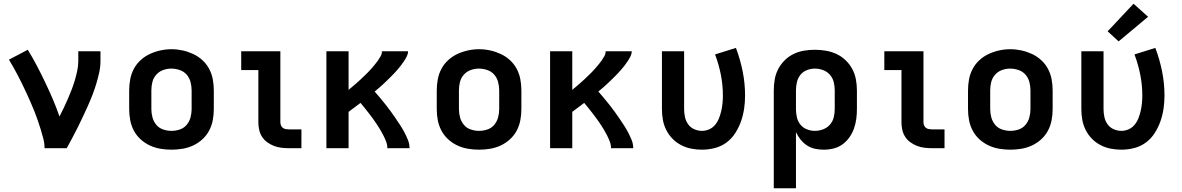

<svg xmlns="http://www.w3.org/2000/svg" viewBox="-20 -795 6340 1030"><path d="M219 0Q219 -26 212.5 -51Q206 -76 198.5 -100.5Q191 -125 182.5 -149.5Q174 -174 164.5 -198Q155 -222 144.5 -245.5Q134 -269 123.5 -292.5Q113 -316 101.5 -339Q90 -362 78.5 -385Q67 -408 54 -430.5Q41 -453 28 -475L129 -528Q155 -486 178 -442Q201 -398 222.5 -353Q244 -308 263.5 -262.5Q283 -217 299 -170Q311 -193 322.5 -217Q334 -241 344.5 -265.5Q355 -290 364.5 -314.5Q374 -339 381.5 -364.5Q389 -390 394.5 -416Q400 -442 400 -468V-520H519V-468Q519 -436 512 -405Q505 -374 496 -344Q487 -314 475.5 -284.5Q464 -255 451 -226Q438 -197 424.5 -168.5Q411 -140 397 -111.5Q383 -83 368 -55.5Q353 -28 338 0Z M900 8Q870 8 840.5 3Q811 -2 784 -14.5Q757 -27 734.5 -47.5Q712 -68 698 -94.5Q684 -121 678.5 -150.5Q673 -180 673 -210V-310Q673 -340 678.5 -369.5Q684 -399 698 -425.5Q712 -452 734.5 -472.5Q757 -493 784 -505.5Q811 -518 840.5 -524.5Q870 -531 900 -531Q930 -531 959.5 -524.5Q989 -518 1016 -505.5Q1043 -493 1065.5 -472.5Q1088 -452 1102 -425.5Q1116 -399 1121.5 -369.5Q1127 -340 1127 -310V-210Q1127 -180 1121.5 -150.5Q1116 -121 1102 -94.5Q1088 -68 1065.5 -47.5Q1043 -27 1016 -14.5Q989 -2 959.5 3Q930 8 900 8ZM900 -93Q923 -93 945 -100.5Q967 -108 981.5 -125.5Q996 -143 1002 -165Q1008 -187 1008 -210V-310Q1008 -333 1002 -355.5Q996 -378 981 -395Q966 -412 943.5 -419.5Q921 -427 899 -427Q876 -427 854.5 -419Q833 -411 818 -394Q803 -377 797.5 -355Q792 -333 792 -310V-210Q792 -187 798 -165Q804 -143 818.5 -125.5Q833 -108 855 -100.5Q877 -93 900 -93Z M1529 0Q1509 0 1488.5 -2.5Q1468 -5 1449 -12.5Q1430 -20 1413.5 -32Q1397 -44 1386 -61Q1375 -78 1370.5 -98Q1366 -118 1366 -139V-419H1274V-520H1484V-139Q1484 -130 1487.5 -122Q1491 -114 1497.5 -109Q1504 -104 1512.5 -102.5Q1521 -101 1529 -101H1597V0Z M1731 0V-520H1850V-313Q1861 -322 1871.5 -331Q1882 -340 1892.5 -349Q1903 -358 1913 -367.5Q1923 -377 1933 -386.5Q1943 -396 1953 -406Q1963 -416 1972 -426.5Q1981 -437 1990 -447.5Q1999 -458 2007 -469.5Q2015 -481 2022 -493.5Q2029 -506 2029 -520H2169Q2169 -506 2162.5 -493Q2156 -480 2148 -468Q2140 -456 2131.5 -444.5Q2123 -433 2113.5 -422.5Q2104 -412 2094.5 -401.5Q2085 -391 2074.5 -381Q2064 -371 2054 -361Q2044 -351 2033.5 -341.5Q2023 -332 2012 -322.5Q2001 -313 1990 -304Q2005 -287 2019.5 -269.5Q2034 -252 2048 -234.5Q2062 -217 2075.5 -198.5Q2089 -180 2101.5 -161.5Q2114 -143 2126.5 -124Q2139 -105 2149.5 -85Q2160 -65 2168.5 -44Q2177 -23 2177 0H2058Q2058 -18 2051.5 -35Q2045 -52 2037 -68Q2029 -84 2020 -99Q2011 -114 2001 -129Q1991 -144 1980.5 -158.5Q1970 -173 1959 -187Q1948 -201 1937 -215Q1926 -229 1914 -243Q1898 -231 1882 -219Q1866 -207 1850 -195V0Z M2550 8Q2520 8 2490.5 3Q2461 -2 2434 -14.5Q2407 -27 2384.5 -47.5Q2362 -68 2348 -94.5Q2334 -121 2328.5 -150.5Q2323 -180 2323 -210V-310Q2323 -340 2328.5 -369.5Q2334 -399 2348 -425.5Q2362 -452 2384.5 -472.5Q2407 -493 2434 -505.5Q2461 -518 2490.5 -524.5Q2520 -531 2550 -531Q2580 -531 2609.5 -524.5Q2639 -518 2666 -505.5Q2693 -493 2715.5 -472.5Q2738 -452 2752 -425.5Q2766 -399 2771.5 -369.5Q2777 -340 2777 -310V-210Q2777 -180 2771.5 -150.5Q2766 -121 2752 -94.5Q2738 -68 2715.5 -47.5Q2693 -27 2666 -14.5Q2639 -2 2609.5 3Q2580 8 2550 8ZM2550 -93Q2573 -93 2595 -100.5Q2617 -108 2631.5 -125.5Q2646 -143 2652 -165Q2658 -187 2658 -210V-310Q2658 -333 2652 -355.5Q2646 -378 2631 -395Q2616 -412 2593.5 -419.5Q2571 -427 2549 -427Q2526 -427 2504.5 -419Q2483 -411 2468 -394Q2453 -377 2447.5 -355Q2442 -333 2442 -310V-210Q2442 -187 2448 -165Q2454 -143 2468.5 -125.5Q2483 -108 2505 -100.5Q2527 -93 2550 -93Z M2931 0V-520H3050V-313Q3061 -322 3071.5 -331Q3082 -340 3092.5 -349Q3103 -358 3113 -367.5Q3123 -377 3133 -386.5Q3143 -396 3153 -406Q3163 -416 3172 -426.5Q3181 -437 3190 -447.5Q3199 -458 3207 -469.5Q3215 -481 3222 -493.5Q3229 -506 3229 -520H3369Q3369 -506 3362.5 -493Q3356 -480 3348 -468Q3340 -456 3331.5 -444.5Q3323 -433 3313.5 -422.5Q3304 -412 3294.5 -401.5Q3285 -391 3274.5 -381Q3264 -371 3254 -361Q3244 -351 3233.5 -341.5Q3223 -332 3212 -322.5Q3201 -313 3190 -304Q3205 -287 3219.5 -269.5Q3234 -252 3248 -234.5Q3262 -217 3275.5 -198.5Q3289 -180 3301.5 -161.5Q3314 -143 3326.5 -124Q3339 -105 3349.5 -85Q3360 -65 3368.5 -44Q3377 -23 3377 0H3258Q3258 -18 3251.5 -35Q3245 -52 3237 -68Q3229 -84 3220 -99Q3211 -114 3201 -129Q3191 -144 3180.5 -158.5Q3170 -173 3159 -187Q3148 -201 3137 -215Q3126 -229 3114 -243Q3098 -231 3082 -219Q3066 -207 3050 -195V0Z M3746 8Q3717 8 3688.5 2.5Q3660 -3 3634 -16.5Q3608 -30 3587.5 -51Q3567 -72 3554 -98Q3541 -124 3536 -152.5Q3531 -181 3531 -210V-520H3650V-210Q3650 -189 3654.5 -167.5Q3659 -146 3671.5 -128.5Q3684 -111 3704 -102Q3724 -93 3746 -93Q3766 -93 3785 -101.5Q3804 -110 3817 -126Q3830 -142 3837.5 -161.5Q3845 -181 3849.5 -201Q3854 -221 3856 -241.5Q3858 -262 3858 -282Q3858 -339 3847 -394.5Q3836 -450 3816 -503L3928 -538Q3951 -477 3964 -412.5Q3977 -348 3977 -282Q3977 -247 3972 -212.5Q3967 -178 3955.5 -145Q3944 -112 3925 -82Q3906 -52 3878 -31Q3850 -10 3815.5 -1Q3781 8 3746 8Z M4131 215V-310Q4131 -339 4136 -368.5Q4141 -398 4154.5 -424Q4168 -450 4189 -471Q4210 -492 4236.5 -505Q4263 -518 4292 -523Q4321 -528 4351 -528Q4381 -528 4410.5 -523Q4440 -518 4467 -505.5Q4494 -493 4516 -472Q4538 -451 4552 -425Q4566 -399 4571.5 -369.5Q4577 -340 4577 -310V-210Q4577 -183 4573.5 -156.5Q4570 -130 4561 -105Q4552 -80 4536.5 -58Q4521 -36 4499.5 -20.5Q4478 -5 4452 1.5Q4426 8 4399 8Q4375 8 4352 3Q4329 -2 4309 -15Q4289 -28 4274.5 -46.5Q4260 -65 4250 -86V215ZM4351 -93Q4373 -93 4395 -101Q4417 -109 4432 -126Q4447 -143 4452.5 -165Q4458 -187 4458 -210V-310Q4458 -333 4452.5 -355Q4447 -377 4432 -394Q4417 -411 4395.5 -419Q4374 -427 4351 -427Q4329 -427 4308 -418.5Q4287 -410 4273.5 -393Q4260 -376 4255 -354Q4250 -332 4250 -310V-210Q4250 -188 4255 -166Q4260 -144 4273.5 -127Q4287 -110 4308 -101.5Q4329 -93 4351 -93Z M4979 0Q4959 0 4938.5 -2.5Q4918 -5 4899 -12.5Q4880 -20 4863.5 -32Q4847 -44 4836 -61Q4825 -78 4820.5 -98Q4816 -118 4816 -139V-419H4724V-520H4934V-139Q4934 -130 4937.5 -122Q4941 -114 4947.5 -109Q4954 -104 4962.5 -102.5Q4971 -101 4979 -101H5047V0Z M5400 8Q5370 8 5340.5 3Q5311 -2 5284 -14.5Q5257 -27 5234.5 -47.5Q5212 -68 5198 -94.5Q5184 -121 5178.5 -150.5Q5173 -180 5173 -210V-310Q5173 -340 5178.5 -369.5Q5184 -399 5198 -425.5Q5212 -452 5234.5 -472.5Q5257 -493 5284 -505.5Q5311 -518 5340.5 -524.5Q5370 -531 5400 -531Q5430 -531 5459.5 -524.5Q5489 -518 5516 -505.5Q5543 -493 5565.5 -472.5Q5588 -452 5602 -425.5Q5616 -399 5621.5 -369.5Q5627 -340 5627 -310V-210Q5627 -180 5621.5 -150.5Q5616 -121 5602 -94.5Q5588 -68 5565.5 -47.5Q5543 -27 5516 -14.5Q5489 -2 5459.5 3Q5430 8 5400 8ZM5400 -93Q5423 -93 5445 -100.5Q5467 -108 5481.5 -125.5Q5496 -143 5502 -165Q5508 -187 5508 -210V-310Q5508 -333 5502 -355.5Q5496 -378 5481 -395Q5466 -412 5443.5 -419.5Q5421 -427 5399 -427Q5376 -427 5354.5 -419Q5333 -411 5318 -394Q5303 -377 5297.5 -355Q5292 -333 5292 -310V-210Q5292 -187 5298 -165Q5304 -143 5318.5 -125.5Q5333 -108 5355 -100.5Q5377 -93 5400 -93Z M5996 8Q5967 8 5938.5 2.5Q5910 -3 5884 -16.5Q5858 -30 5837.5 -51Q5817 -72 5804 -98Q5791 -124 5786 -152.5Q5781 -181 5781 -210V-520H5900V-210Q5900 -189 5904.5 -167.5Q5909 -146 5921.5 -128.5Q5934 -111 5954 -102Q5974 -93 5996 -93Q6016 -93 6035 -101.5Q6054 -110 6067 -126Q6080 -142 6087.5 -161.5Q6095 -181 6099.5 -201Q6104 -221 6106 -241.5Q6108 -262 6108 -282Q6108 -339 6097 -394.5Q6086 -450 6066 -503L6178 -538Q6201 -477 6214 -412.5Q6227 -348 6227 -282Q6227 -247 6222 -212.5Q6217 -178 6205.5 -145Q6194 -112 6175 -82Q6156 -52 6128 -31Q6100 -10 6065.5 -1Q6031 8 5996 8ZM5981 -573 5922 -627 6061 -775 6139 -705Z"/></svg>

Font: Zed Sans Extended
Style: Bold
Weight: 700
Width: 7
Designer: Belleve Invis
Foundry: Belleve Invis
Version: Version 1.0.0; ttfautohint (v1.8.4)